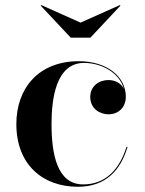

<svg xmlns="http://www.w3.org/2000/svg" viewBox="-20 -704 555 734"><path d="M288 -617.5 138 -684.5 135.5 -682.5 250.5 -560H325.5L440.5 -682.5L438 -684.5ZM467.5 -142.5H463.5C437.5 -58 384.5 1 298 1C198 1 177 -115.5 177 -230C177 -324 193 -463.5 301.5 -463.5C365.5 -463.5 436 -428 453.5 -364.5C442.5 -386.5 419.5 -398 394.5 -398C358 -398 325 -374.5 325 -333.5C325 -287 363.5 -267 394.5 -267C431.5 -267 461 -292 461 -334.5C461 -410 390.5 -470 281 -470C127.5 -470 42.5 -366.5 42.5 -230C42.5 -74 144 10 277.5 10C385 10 441.5 -54 467.5 -142.5Z"/></svg>

Font: Bodoni* 48pt Medium
Style: Regular
Weight: 500
Version: Version 2.3